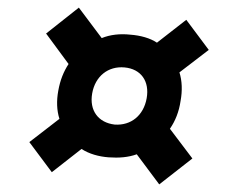

<svg xmlns="http://www.w3.org/2000/svg" viewBox="-20 -577 603 504"><path d="M339 -172 398 -93 485 -161 426 -239C440 -259 450 -284 454 -312C459 -339 458 -365 451 -387L528 -446L469 -525L392 -465C374 -477 349 -484 322 -486C295 -489 269 -486 247 -477L187 -557L101 -489L160 -409C147 -389 138 -367 133 -339C128 -312 129 -287 136 -265L57 -204L116 -125L194 -186C214 -173 239 -166 265 -164C292 -162 317 -164 339 -172ZM281 -250C238 -255 214 -287 222 -332C230 -377 264 -404 307 -400C350 -396 373 -364 365 -319C357 -274 324 -247 281 -250Z"/></svg>

Font: Fixel Display SemiBold
Style: Italic
Weight: 600
Italic angle: -10°
Designer: AlfaBravo + MacPaw
Foundry: Kyrylo Tkachov, Marchela Mozhyna, Serhii Makarenko, Maria Weinstein, Zakhar Kryvoshyya
Version: Version 1.210;Glyphs 3.2 (3217)